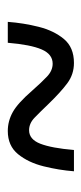

<svg xmlns="http://www.w3.org/2000/svg" viewBox="125 -610 214 505"><g transform="rotate(90 232.5 -357.0)"><path d="M37 -270Q40 -311 50 -351Q60 -391 82 -417.5Q104 -444 145 -444Q175 -444 198.5 -426.5Q222 -409 252 -378Q274 -355 289 -340.5Q304 -326 322 -326Q346 -326 357.5 -355.5Q369 -385 374 -444H430Q427 -405 417 -364.5Q407 -324 385 -297Q363 -270 324 -270Q298 -270 274.5 -283Q251 -296 218 -334Q196 -359 180.5 -373.5Q165 -388 147 -388Q122 -388 109.5 -359Q97 -330 92 -270Z"/></g></svg>

Font: Noto Serif Hebrew Condensed
Style: Regular
Weight: 400
Width: 3
Designer: Monotype Design Team
Foundry: Monotype Imaging Inc.
Version: Version 2.004; ttfautohint (v1.8.4.7-5d5b)